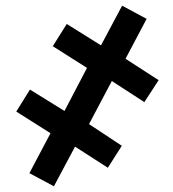

<svg xmlns="http://www.w3.org/2000/svg" viewBox="-20 -650 606 673"><path d="M169 3 83 -43 157 -183 37 -259 85 -336 206 -261 285 -412 165 -488 214 -566 334 -491 408 -630 494 -584 420 -444 536 -369 486 -292 372 -366 292 -215 407 -139 358 -62 243 -136Z"/></svg>

Font: Noto Sans Display Extra
Style: Italic
Weight: 800
Italic angle: -12°
Designer: Monotype Design Team
Foundry: Monotype Imaging Inc.
Version: Version 1.900